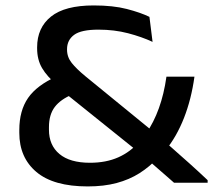

<svg xmlns="http://www.w3.org/2000/svg" viewBox="-20 -672 784 706"><path d="M620 0Q612 -7.5 595 -22Q578 -36.5 558.8 -53.5Q539.5 -70.5 523 -84.8Q506.5 -99 499.5 -105.5L483 -118L206.5 -340L191 -358.5Q153 -390.5 134.8 -421.5Q116.5 -452.5 116.5 -494.5V-498Q116.5 -570 167.5 -611Q218.5 -652 324.5 -652Q396 -652 446.2 -639Q496.5 -626 529.5 -610L541 -518Q501.5 -536.5 450.8 -549.8Q400 -563 342 -563Q278.5 -563 252.5 -543.8Q226.5 -524.5 226.5 -491V-489.5Q226.5 -462 243.8 -440.5Q261 -419 293 -392.5L544 -187.5L576.5 -159.5Q594 -144.5 610.8 -129.5Q627.5 -114.5 644 -100Q660.5 -85.5 677 -70.8Q693.5 -56 710 -40.8Q726.5 -25.5 743.5 -9.5V0ZM302.5 13.5Q177 13.5 114 -39.5Q51 -92.5 51 -183.5V-194Q51 -265 83.2 -311.8Q115.5 -358.5 188.5 -391L247 -325Q203 -307 181.5 -278.8Q160 -250.5 160 -204.5V-195Q160 -138 198.5 -105.8Q237 -73.5 311 -73.5Q370 -73.5 415 -93.5Q460 -113.5 492.5 -151.5L516.5 -180Q545.5 -222 564.2 -274Q583 -326 592 -390H695Q683.5 -307 656.5 -238.2Q629.5 -169.5 588.5 -119L561.5 -92.5Q530.5 -59 493 -35.2Q455.5 -11.5 408.8 1Q362 13.5 302.5 13.5Z"/></svg>

Font: Anek Gujarati SemiExpanded Medium
Style: Regular
Weight: 500
Width: 6
Designer: Mrunmayee Ghaisas (Gujarati), Yesha Goshar (Latin)
Foundry: Ek Type
Version: Version 1.003